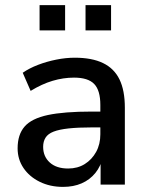

<svg xmlns="http://www.w3.org/2000/svg" viewBox="-20 -723 577 752"><path d="M227 9Q176 9 135.5 -11Q95 -31 72 -65Q49 -99 49 -142Q49 -196 76.5 -227.5Q104 -259 167.5 -272.5Q231 -286 339 -286H386V-224H340Q286 -224 249 -220Q212 -216 190 -207.5Q168 -199 158.5 -184Q149 -169 149 -148Q149 -110 175 -86.5Q201 -63 247 -63Q284 -63 312 -80.5Q340 -98 356.5 -128Q373 -158 373 -197V-312Q373 -369 349 -394Q325 -419 270 -419Q228 -419 186 -406.5Q144 -394 100 -367L69 -438Q95 -456 129 -469Q163 -482 200.5 -489.5Q238 -497 273 -497Q340 -497 383.5 -476Q427 -455 448 -412Q469 -369 469 -301V0H374V-109H383Q375 -72 353.5 -45.5Q332 -19 300 -5Q268 9 227 9ZM315 -604V-703H415V-604ZM135 -604V-703H235V-604Z"/></svg>

Font: Nunito Sans 12pt ExtraLight 12pt SemiBold
Style: Regular
Weight: 600
Version: Version 3.101;gftools[0.9.27]